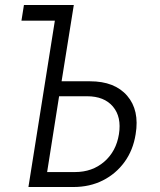

<svg xmlns="http://www.w3.org/2000/svg" viewBox="-20 -750 640 770"><path d="M94 0 200 -667H66L76 -730H276L227 -424H341Q440 -424 490 -366Q540 -308 524 -212Q514 -148 479.5 -100.5Q445 -53 392.5 -26.5Q340 0 274 0ZM169 -60H281Q350 -60 398 -101.5Q446 -143 457 -212Q468 -281 433 -322.5Q398 -364 329 -364H217Z"/></svg>

Font: JetBrains Mono NL ExtraLight
Style: Italic
Weight: 200
Italic angle: -9°
Monospace: yes
Designer: Philipp Nurullin, Konstantin Bulenkov
Foundry: JetBrains
Version: Version 2.305; ttfautohint (v1.8.4.7-5d5b)